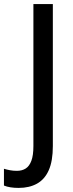

<svg xmlns="http://www.w3.org/2000/svg" viewBox="-84 -734 362 949"><path d="M8.3 194.8Q-13.7 194.8 -32 191.9Q-50.3 189 -64.5 183.1V100.1Q-50.3 104.5 -34.4 107.4Q-18.6 110.4 -0.5 110.4Q24.9 110.4 43 98.9Q61 87.4 71 60.8Q81.1 34.2 81.1 -12.2V-713.9H177.2V-12.2Q177.2 61.5 157.2 106.9Q137.2 152.3 99.1 173.6Q61 194.8 8.3 194.8Z"/></svg>

Font: Open Sans SemiCondensed Medium
Style: Regular
Weight: 500
Width: 4
Designer: Monotype Design Team
Foundry: Monotype Imaging Inc.
Version: Version 3.000